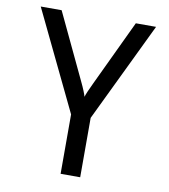

<svg xmlns="http://www.w3.org/2000/svg" viewBox="-82 -800 764 869"><g transform="rotate(10 300.0 -365.0)"><path d="M255 0V-273L35 -730H131L273 -430Q285 -405 292 -387.5Q299 -370 301 -362Q303 -370 310.5 -387.5Q318 -405 330 -430L472 -730H565L345 -273V0Z"/></g></svg>

Font: JetBrainsMonoNL NF
Style: Regular
Weight: 400
Designer: Philipp Nurullin, Konstantin Bulenkov
Foundry: JetBrains
Version: Version 2.304; ttfautohint (v1.8.4.7-5d5b);Nerd Fonts 3.2.1